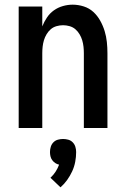

<svg xmlns="http://www.w3.org/2000/svg" viewBox="-20 -548 540 822"><path d="M60 0V-520H161V-435Q169 -455 181 -473Q193 -491 210.5 -503.5Q228 -516 249 -522Q270 -528 291 -528Q315 -528 338.5 -520.5Q362 -513 379.5 -497Q397 -481 409 -459.5Q421 -438 428 -415Q435 -392 437.5 -368Q440 -344 440 -320V0H339V-320Q339 -334 337.5 -348Q336 -362 332 -375.5Q328 -389 320.5 -401.5Q313 -414 302.5 -423Q292 -432 278 -436Q264 -440 250 -440Q236 -440 222 -436Q208 -432 197.5 -423Q187 -414 179.5 -401.5Q172 -389 168 -375.5Q164 -362 162.5 -348Q161 -334 161 -320V0ZM239 254 196 213Q209 201 218 187Q227 173 233 157Q224 155 216.5 150Q209 145 203.5 137.5Q198 130 196 121Q194 112 194 103Q194 91 197.5 80Q201 69 209 61Q217 53 228 50Q239 47 250 47Q261 47 272 50Q283 53 291 61Q299 69 302.5 80Q306 91 306 103Q306 124 302 145Q298 166 289 185.5Q280 205 267.5 222.5Q255 240 239 254Z"/></svg>

Font: Zed Mono Semibold
Style: Regular
Weight: 600
Monospace: yes
Designer: Belleve Invis
Foundry: Belleve Invis
Version: Version 1.0.0; ttfautohint (v1.8.4)